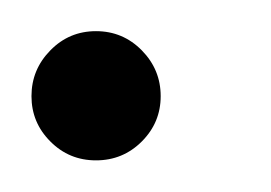

<svg xmlns="http://www.w3.org/2000/svg" viewBox="-21 -96 172 122"><path d="M11 -6.1Q-1 -18.1 -1 -34.9Q-1 -51.8 11 -64Q22.9 -76.2 40 -76.2Q57.1 -76.2 69.1 -64Q81.1 -51.8 81.1 -34.9Q81.1 -18.1 69.1 -6.1Q57.1 5.9 40 5.9Q22.9 5.9 11 -6.1Z"/></svg>

Font: Marck Script
Style: Regular
Weight: 400
Designer: Denis Masharov, Marck Fogel
Foundry: Denis Masharov
Version: Version 1.002